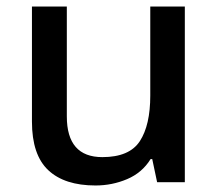

<svg xmlns="http://www.w3.org/2000/svg" viewBox="-20 -559 670 589"><path d="M547 -539V0H462L447 -71H442Q416 -29 370 -9.5Q324 10 273 10Q178 10 128 -37Q78 -84 78 -186V-539H185V-202Q185 -77 294 -77Q377 -77 409 -126Q441 -175 441 -266V-539Z"/></svg>

Font: Noto Sans Myanmar Medium
Style: Regular
Weight: 500
Designer: Monotype Design Team
Foundry: Monotype Imaging Inc.
Version: Version 2.107; ttfautohint (v1.8.4.7-5d5b)